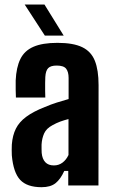

<svg xmlns="http://www.w3.org/2000/svg" viewBox="-20 -792 484 820"><path d="M157.5 7.5Q95.5 7.5 66.2 -23.8Q37 -55 30.5 -128.5Q30 -138.5 30 -151.5Q30 -164.5 30.5 -174.5Q33.5 -214 47.8 -242.5Q62 -271 92 -293.2Q122 -315.5 171.5 -335Q197.5 -346 222 -353.8Q246.5 -361.5 273 -369V-459Q273 -485 262.5 -498.5Q252 -512 222 -512Q196.5 -512 185.8 -501Q175 -490 173.5 -463Q173 -454.5 172.8 -437.8Q172.5 -421 172.8 -403.5Q173 -386 173.5 -375.5H48Q47.5 -384.5 47 -407.8Q46.5 -431 47 -448.5Q49.5 -504.5 67 -540Q84.5 -575.5 122.8 -592.2Q161 -609 225.5 -609Q293 -609 331.2 -590.5Q369.5 -572 385.2 -532.2Q401 -492.5 401 -428.5L400.5 0H271.5V-62H254.5Q238.5 -26.5 217 -9.5Q195.5 7.5 157.5 7.5ZM210 -85.5Q231 -85.5 247 -97.5Q263 -109.5 272.5 -130V-283.5Q254.5 -279 237.5 -272.8Q220.5 -266.5 204.5 -257.5Q178 -243.5 168.5 -222.2Q159 -201 157.5 -174.5Q157.5 -165 157.5 -156.2Q157.5 -147.5 158 -139Q160.5 -113 173.5 -99.2Q186.5 -85.5 210 -85.5ZM171.5 -640 85.5 -772.5H170L252 -640Z"/></svg>

Font: Big Shoulders Display Thin ExtraBold
Style: Regular
Weight: 800
Version: Version 2.002